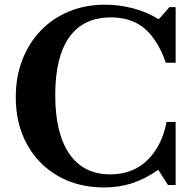

<svg xmlns="http://www.w3.org/2000/svg" viewBox="-20 -792 834 822"><path d="M426 10.5Q314 10.5 228.8 -38.2Q143.5 -87 95.5 -174.2Q47.5 -261.5 47.5 -376Q47.5 -463 75.5 -535.5Q103.5 -608 154.5 -661Q205.5 -714 275.5 -743Q345.5 -772 429.5 -772Q490.5 -772 550 -756.2Q609.5 -740.5 657 -711H661L705.5 -761.5H732V-523.5H690Q680.5 -550.5 670 -572.8Q659.5 -595 647 -613.5Q612.5 -668 565 -692.8Q517.5 -717.5 454.5 -717.5Q337.5 -717.5 277 -633.2Q216.5 -549 216.5 -385Q216.5 -220.5 277.2 -133Q338 -45.5 451.5 -45.5Q575 -45.5 642.5 -144Q679 -196 693 -270H732V0H699L657.5 -65Q601 -25.5 545.5 -7.5Q490 10.5 426 10.5Z"/></svg>

Font: Libre Caslon Text SemiBold
Style: Regular
Weight: 600
Designer: Pablo Impallari, Rodrigo Fuenzalida, Katja Schimmel
Foundry: Pablo Impallari, Rodrigo Fuenzalida
Version: Version 2.000